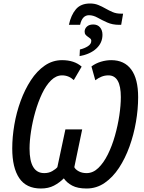

<svg xmlns="http://www.w3.org/2000/svg" viewBox="-20 -1068 826 1098"><path d="M374 -926Q386 -982 414 -1015Q442 -1048 495 -1048Q521 -1048 542 -1039.5Q563 -1031 583 -1019.5Q603 -1008 624 -999Q645 -990 670 -990H684L673 -926H662Q623 -926 593 -939.5Q563 -953 538 -967Q513 -981 489 -981Q450 -981 438 -926ZM437 -785Q463 -791 482.5 -803.5Q502 -816 502 -834Q502 -844 495 -848.5Q488 -853 481 -859Q475 -863 469.5 -869.5Q464 -876 464 -887Q464 -904 477 -916Q490 -928 513 -928Q538 -928 552 -911.5Q566 -895 566 -869Q566 -823 531 -790.5Q496 -758 435 -747ZM214 10Q130 10 90 -49.5Q50 -109 50 -219Q50 -284 62 -354.5Q74 -425 98 -490.5Q122 -556 156.5 -609Q191 -662 236 -693Q281 -724 335 -724Q405 -724 447 -687L402 -610Q373 -637 335 -637Q301 -637 272 -608.5Q243 -580 220.5 -532.5Q198 -485 182 -429Q166 -373 157.5 -317.5Q149 -262 149 -218Q149 -78 233 -78Q259 -78 279 -89.5Q299 -101 308 -112L354 -328H450L405 -112Q411 -99 430 -88.5Q449 -78 475 -78Q512 -78 542.5 -107.5Q573 -137 597 -185.5Q621 -234 637.5 -292.5Q654 -351 662.5 -408.5Q671 -466 671 -513Q671 -637 600 -637Q579 -637 560.5 -629.5Q542 -622 525 -609L503 -688Q527 -706 557 -715Q587 -724 616 -724Q691 -724 730.5 -670.5Q770 -617 770 -512Q770 -444 757.5 -371Q745 -298 720.5 -230Q696 -162 660.5 -108Q625 -54 578.5 -22Q532 10 475 10Q424 10 393 -6.5Q362 -23 345 -48Q320 -23 288.5 -6.5Q257 10 214 10Z"/></svg>

Font: Noto Sans Condensed Medium
Style: Italic
Weight: 500
Width: 3
Italic angle: -12°
Designer: Monotype Design Team
Foundry: Monotype Imaging Inc.
Version: Version 2.013; ttfautohint (v1.8.4.7-5d5b)